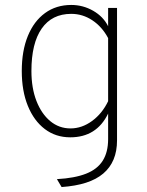

<svg xmlns="http://www.w3.org/2000/svg" viewBox="-20 -543 596 776"><path d="M229 213 210 181Q282 177 327.8 159Q373.5 141 395.2 106.5Q417 72 417 19V-84Q370.5 12 264 12Q205 12 161 -21.5Q117 -55 92.5 -115.2Q68 -175.5 68 -256Q68 -337.5 92.5 -397.5Q117 -457.5 162 -490.2Q207 -523 268 -523Q315.5 -523 356.5 -499.5Q397.5 -476 417 -437V-511H453V24Q453 68 439 101.5Q425 135 397.2 158.5Q369.5 182 327.5 195.5Q285.5 209 229 213ZM265 -24Q311 -24 352 -54Q393 -84 417 -134V-389Q392.5 -435 353.2 -461Q314 -487 268 -487Q190 -487 148.5 -427.5Q107 -368 107 -256Q107 -187.5 127.2 -135.2Q147.5 -83 183 -53.5Q218.5 -24 265 -24Z"/></svg>

Font: Overpass Thin
Style: Regular
Weight: 250
Designer: Delve Withrington, Dave Bailey, Thomas Jockin
Foundry: Delve Fonts LLC
Version: Version 4.000